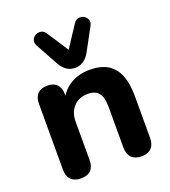

<svg xmlns="http://www.w3.org/2000/svg" viewBox="-141 -875 875 986"><g transform="rotate(-20 296.5 -381.5)"><path d="M132.2 8.5Q97.2 8.5 78.5 -10.6Q59.8 -29.8 59.8 -65.8V-425.2Q59.8 -461.2 78.4 -480Q97 -498.8 131 -498.8Q165 -498.8 183.5 -480Q202 -461.2 202 -425.2V-365.8L191 -397Q213.8 -447.5 259.5 -474.1Q305.2 -500.8 363.2 -500.8Q422.2 -500.8 460.2 -478.4Q498.2 -456 517.2 -410.5Q536.2 -365 536.2 -295.2V-65.8Q536.2 -29.8 517.5 -10.6Q498.8 8.5 463.8 8.5Q428.8 8.5 409.6 -10.6Q390.5 -29.8 390.5 -65.8V-288.8Q390.5 -341 371.4 -364.4Q352.2 -387.8 313 -387.8Q264 -387.8 234.8 -356.8Q205.5 -325.8 205.5 -274.2V-65.8Q205.5 8.5 132.2 8.5ZM298.2 -535.2Q271.8 -535.2 251.6 -549.5Q231.5 -563.8 218 -588.8L151.5 -710Q141.5 -728 147 -742.6Q152.5 -757.2 166 -764.8Q179.5 -772.2 195 -770Q210.5 -767.8 221 -752L298.2 -634.2L375.5 -752Q386 -767.8 401.5 -770Q417 -772.2 430.5 -764.8Q444 -757.2 449.5 -742.6Q455 -728 445 -710L379.2 -588.8Q365.8 -563.8 345.4 -549.5Q325 -535.2 298.2 -535.2Z"/></g></svg>

Font: Nunito ExtraLight
Style: Regular
Weight: 200
Designer: Vernon Adams
Foundry: Vernon Adams
Version: Version 3.602;April 4, 2023;FontCreator 14.0.0.2856 64-bit